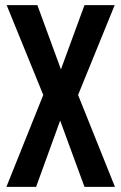

<svg xmlns="http://www.w3.org/2000/svg" viewBox="-20 -730 473 750"><path d="M5 0 149 -359 6 -710H126L218 -459L310 -710H428L285 -359L429 0H310L215 -259L121 0Z"/></svg>

Font: Special Gothic Condensed Medium
Style: Regular
Weight: 500
Width: 3
Designer: Alistair McCready
Foundry: Monolith
Version: Version 1.000; ttfautohint (v1.8.4.7-5d5b)